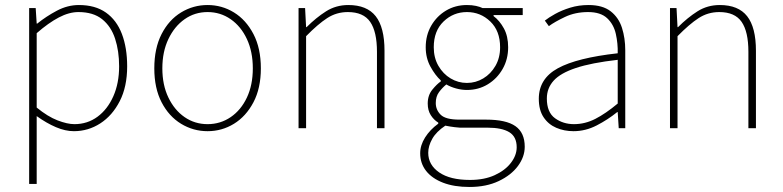

<svg xmlns="http://www.w3.org/2000/svg" viewBox="-20 -510 3116 764"><path d="M96 222V-478H122L126 -416H128Q164 -445 206.5 -467.5Q249 -490 294 -490Q359 -490 401.5 -460Q444 -430 465 -375Q486 -320 486 -246Q486 -165 456.5 -107.5Q427 -50 379 -19Q331 12 274 12Q240 12 202.5 -4Q165 -20 126 -48V42V222ZM276 -16Q328 -16 368 -45.5Q408 -75 431 -127Q454 -179 454 -246Q454 -307 438 -356Q422 -405 386.5 -433.5Q351 -462 292 -462Q255 -462 214 -440.5Q173 -419 126 -378V-82Q170 -46 209 -31Q248 -16 276 -16Z M806 12Q749 12 700.5 -17.5Q652 -47 623 -103Q594 -159 594 -238Q594 -318 623 -374.5Q652 -431 700.5 -460.5Q749 -490 806 -490Q863 -490 911 -460.5Q959 -431 988.5 -374.5Q1018 -318 1018 -238Q1018 -159 988.5 -103Q959 -47 911 -17.5Q863 12 806 12ZM806 -16Q857 -16 898 -44Q939 -72 962.5 -122Q986 -172 986 -238Q986 -304 962.5 -354.5Q939 -405 898 -433.5Q857 -462 806 -462Q755 -462 714.5 -433.5Q674 -405 650 -354.5Q626 -304 626 -238Q626 -172 650 -122Q674 -72 714.5 -44Q755 -16 806 -16Z M1168 0V-478H1194L1198 -402H1200Q1238 -440 1277.5 -465Q1317 -490 1366 -490Q1440 -490 1475 -445.5Q1510 -401 1510 -308V0H1480V-304Q1480 -384 1453 -423Q1426 -462 1364 -462Q1319 -462 1282 -438Q1245 -414 1198 -366V0Z M1848 234Q1787 234 1743 217Q1699 200 1675.5 170Q1652 140 1652 100Q1652 68 1671.5 37Q1691 6 1724 -18V-22Q1706 -33 1694 -52Q1682 -71 1682 -98Q1682 -131 1700.5 -153.5Q1719 -176 1734 -186V-190Q1712 -210 1693 -244.5Q1674 -279 1674 -322Q1674 -370 1696 -408Q1718 -446 1755 -468Q1792 -490 1838 -490Q1858 -490 1874 -486.5Q1890 -483 1900 -478H2060V-450H1944V-446Q1968 -428 1985 -397Q2002 -366 2002 -322Q2002 -274 1980 -235.5Q1958 -197 1921 -174.5Q1884 -152 1838 -152Q1817 -152 1795 -158Q1773 -164 1756 -174Q1740 -161 1727 -143.5Q1714 -126 1714 -100Q1714 -73 1733.5 -53.5Q1753 -34 1808 -34H1914Q1994 -34 2031 -8Q2068 18 2068 74Q2068 114 2041 150.5Q2014 187 1964.5 210.5Q1915 234 1848 234ZM1838 -180Q1873 -180 1903 -198Q1933 -216 1951.5 -248Q1970 -280 1970 -322Q1970 -387 1931 -424.5Q1892 -462 1838 -462Q1784 -462 1745 -424.5Q1706 -387 1706 -322Q1706 -280 1724.5 -248Q1743 -216 1773 -198Q1803 -180 1838 -180ZM1850 206Q1907 206 1948.5 187Q1990 168 2013 138Q2036 108 2036 76Q2036 34 2006.5 16Q1977 -2 1920 -2H1810Q1806 -2 1789 -4Q1772 -6 1752 -10Q1716 14 1700 42.5Q1684 71 1684 98Q1684 146 1727.5 176Q1771 206 1850 206Z M2262 12Q2225 12 2193.5 -1.5Q2162 -15 2143 -43.5Q2124 -72 2124 -117Q2124 -197 2200 -238.5Q2276 -280 2438 -298Q2439 -337 2430.5 -375Q2422 -413 2396 -437.5Q2370 -462 2320 -462Q2269 -462 2228 -442.5Q2187 -423 2164 -406L2148 -428Q2163 -440 2189 -454.5Q2215 -469 2249 -479.5Q2283 -490 2322 -490Q2378 -490 2410 -465Q2442 -440 2455 -399Q2468 -358 2468 -310V0H2442L2438 -64H2436Q2399 -34 2354.5 -11Q2310 12 2262 12ZM2264 -16Q2308 -16 2349 -37Q2390 -58 2438 -98V-272Q2333 -260 2271.5 -239.5Q2210 -219 2183 -189Q2156 -159 2156 -118Q2156 -63 2188.5 -39.5Q2221 -16 2264 -16Z M2646 0V-478H2672L2676 -402H2678Q2716 -440 2755.5 -465Q2795 -490 2844 -490Q2918 -490 2953 -445.5Q2988 -401 2988 -308V0H2958V-304Q2958 -384 2931 -423Q2904 -462 2842 -462Q2797 -462 2760 -438Q2723 -414 2676 -366V0Z"/></svg>

Font: Source Sans 3
Style: Regular
Weight: 200
Designer: Paul D. Hunt
Foundry: Adobe
Version: Version 3.046;hotconv 1.0.118;makeotfexe 2.5.65603